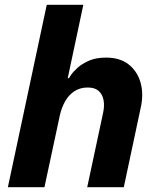

<svg xmlns="http://www.w3.org/2000/svg" viewBox="-20 -780 651 800"><path d="M165.2 0H12.8L174.8 -760H327.2L262.2 -454.2H267.2Q267.2 -454.2 275.6 -467.2Q284 -480.2 302.6 -497.1Q321.2 -514 350.4 -527Q379.6 -540 421.6 -540Q480 -540 516.1 -511.5Q552.2 -483 565.6 -435.9Q579 -388.8 566.6 -332.6L495.8 0H343.4L409.8 -311Q416 -339.8 411.4 -363.4Q406.8 -387 391 -401.2Q375.2 -415.4 345.6 -415.4Q313.6 -415.4 289.9 -399.8Q266.2 -384.2 251.2 -357.6Q236.2 -331 229.2 -298.6Z"/></svg>

Font: Be Vietnam Pro Variable Thin
Style: Italic
Weight: 100
Italic angle: -12°
Designer: Lam Bao, Tony Le, Vietanh Nguyen
Foundry: Yellow Type Foundry
Version: Version 1.002